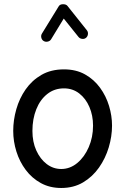

<svg xmlns="http://www.w3.org/2000/svg" viewBox="-20 -870 606 928"><path d="M289.1 -534.7Q347.7 -534.7 391.1 -510.3Q434.6 -485.8 463.6 -445.8Q492.7 -405.8 507.1 -357.9Q521.5 -310.1 521.5 -262.7Q521.5 -210.9 505.6 -157.7Q489.7 -104.5 458.5 -60.1Q427.2 -15.6 381.6 11.5Q335.9 38.6 275.9 38.6Q220.7 38.6 177.5 14.9Q134.3 -8.8 104.5 -48.6Q74.7 -88.4 59.3 -137.5Q43.9 -186.5 43.9 -237.3Q43.9 -289.6 58.8 -342Q73.7 -394.5 104 -438Q134.3 -481.4 180.4 -508.1Q226.6 -534.7 289.1 -534.7ZM289.1 -442.9Q242.7 -442.9 208.3 -415.5Q173.8 -388.2 155.3 -341.6Q136.7 -294.9 136.7 -237.3Q136.7 -184.1 155.5 -142.6Q174.3 -101.1 205.8 -77.1Q237.3 -53.2 275.9 -53.2Q318.4 -53.2 353.3 -82Q388.2 -110.8 408.9 -158.7Q429.7 -206.5 429.7 -262.7Q429.7 -312 412.1 -353Q394.5 -394 362.8 -418.5Q331.1 -442.9 289.1 -442.9ZM190.9 -671.9Q182.1 -677.2 179.7 -688Q177.2 -698.7 182.6 -707.5L263.7 -839.4Q269.5 -849.6 284.7 -849.6Q299.8 -849.6 306.2 -841.3L399.9 -723.6Q406.2 -715.8 405 -704.8Q403.8 -693.8 395.5 -687Q387.7 -680.7 376.7 -682.1Q365.7 -683.6 359.4 -691.4L288.1 -780.3L227.1 -680.2Q221.7 -671.4 210.7 -668.9Q199.7 -666.5 190.9 -671.9Z"/></svg>

Font: Mikhak-DS2-FD Medium
Style: Regular
Weight: 500
Designer: Amin Abedi
Version: Version 3.4